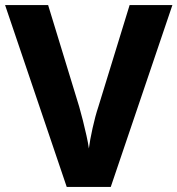

<svg xmlns="http://www.w3.org/2000/svg" viewBox="-20 -734 697 754"><path d="M657 -714 415 0H242L0 -714H169L291 -315Q298 -291 305.5 -261Q313 -231 319.5 -202Q326 -173 329 -151Q333 -183 343.5 -230.5Q354 -278 366 -314L489 -714Z"/></svg>

Font: Noto Sans Thai Looped
Style: Bold
Weight: 700
Designer: Sasikarn Vongin, Ben Mitchell
Foundry: The Fontpad Ltd
Version: Version 1.001; ttfautohint (v1.8.4.7-5d5b)